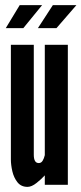

<svg xmlns="http://www.w3.org/2000/svg" viewBox="-20 -722 318 750"><path d="M87.5 8Q62.5 8 48.2 -10Q34 -28 28.2 -53Q22.5 -78 22.5 -99V-547H112V-117Q112 -101.5 116.8 -93.2Q121.5 -85 131.5 -85Q141 -85 146.5 -94Q152 -103 155 -116V-547H245V0H155V-37Q142.5 -23 123 -7.5Q103.5 8 87.5 8ZM128 -612 186.5 -702H278.5L200.5 -612ZM2.5 -612 57 -702H144.5L71 -612Z"/></svg>

Font: League Gothic SemiCondensed
Style: Regular
Weight: 400
Width: 4
Designer: The League of Moveable Type
Version: Version 2.001